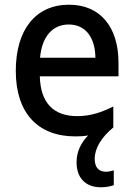

<svg xmlns="http://www.w3.org/2000/svg" viewBox="-20 -569 570 815"><path d="M300 10C319 10 337 9 354 6C325 36 305 73 305 120C305 182 339 226 409 226C430 226 449 222 463 217V154C454 157 441 160 429 160C398 160 382 140 382 105C382 61 410 14 461 -28V-117C413 -93 365 -76 308 -76C209 -76 152 -130 149 -245H483V-303C483 -455 405 -549 273 -549C132 -549 47 -444 47 -268C47 -89 141 10 300 10ZM385 -324H150C158 -414 203 -465 272 -465C343 -465 384 -410 385 -324Z"/></svg>

Font: Noto Sans Mono Condensed Medium
Style: Regular
Weight: 500
Width: 3
Designer: Monotype Design Team
Foundry: Monotype Imaging Inc.
Version: Version 2.014